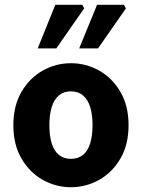

<svg xmlns="http://www.w3.org/2000/svg" viewBox="-20 -773 595 805"><path d="M277 12Q215 12 160 -18.5Q105 -49 70.5 -107.5Q36 -166 36 -248Q36 -330 70.5 -388.5Q105 -447 160 -477.5Q215 -508 277 -508Q340 -508 395 -477.5Q450 -447 484.5 -388.5Q519 -330 519 -248Q519 -166 484.5 -107.5Q450 -49 395 -18.5Q340 12 277 12ZM277 -107Q308 -107 328.5 -124Q349 -141 358.5 -173Q368 -205 368 -248Q368 -291 358.5 -323Q349 -355 328.5 -372.5Q308 -390 277 -390Q247 -390 226.5 -372.5Q206 -355 196.5 -323Q187 -291 187 -248Q187 -205 196.5 -173Q206 -141 226.5 -124Q247 -107 277 -107ZM138 -570 212 -753H325L333 -738L216 -570ZM312 -570 387 -753H499L508 -738L391 -570Z"/></svg>

Font: Mada
Style: Bold
Weight: 700
Designer: Khaled Hosny
Version: Version 1.5